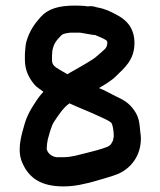

<svg xmlns="http://www.w3.org/2000/svg" viewBox="-20 -665 573 687"><path d="M385.1 -167V-166C385.1 -164.7 384.4 -161.8 382 -157.7C377.5 -149.7 376.1 -145 364.5 -139.8C347.2 -132.5 307.9 -121.9 287.8 -117.3C262.9 -111.5 236.8 -102.5 206.3 -102.5H182C165.9 -104.9 150.4 -115.5 147.1 -132.1C147.1 -142.4 148.8 -155.9 150.8 -165.2C156.2 -184.8 163.9 -215.5 173.1 -228.9C189.5 -253.3 206 -279.6 228.6 -295.2C257 -281.7 293.1 -268.1 320.7 -255.3C341.2 -245.2 362.7 -237.9 377.5 -226.4C383.5 -219.9 387.1 -197 387.1 -177C387.1 -175.7 386.2 -170.9 385.1 -167ZM314.2 -540H319.4C332.7 -534.1 352.1 -527.6 362.4 -518.9C363.7 -515.9 364.1 -513.9 364.1 -513.5C364.1 -503.2 361.4 -497.2 357.2 -491.3L344.9 -480C332.2 -469.6 323.5 -459.9 310.1 -451.7C281.1 -433 251.3 -417 220.8 -399.5C212.1 -405 202.3 -409.8 191.4 -416.7C174.9 -426.9 166.1 -432.8 166.1 -450.5V-466C166.6 -470.5 167 -475.9 167.1 -481.9C171.9 -509.2 181.5 -520 199.4 -538.5C204.1 -543.4 213 -546 230.7 -548H267.5C281 -546.2 298 -542.1 314.2 -540ZM248.1 -645C189.8 -645 151 -633.7 123.9 -602.4C101.8 -577.6 84.9 -552.6 74.3 -515.6C70.3 -501.4 70.7 -485.5 69.1 -472V-450.5C69.1 -411.2 85.6 -383.2 103.8 -361.7C111 -353.2 124.5 -345.1 135.4 -336.7C128.7 -329.5 122.5 -322.1 116.4 -313.8C95.3 -282.1 76.2 -255.1 65.3 -211.5C53.9 -172.7 40.3 -121.3 61.8 -78.2C86.3 -25.7 129.3 2 207.4 2C248.8 2 285.3 -7.4 318.3 -16.3C342.5 -23.8 383.7 -34.3 404.6 -43.7C449.2 -64.1 484.1 -107.9 484.1 -169.5C484.1 -176.7 483.4 -184.1 482 -192.5C479 -225.6 477.5 -246.2 459.7 -270.8C441.8 -296.9 421 -308.2 392.8 -321.3C375.1 -330.1 356.5 -340.9 334.3 -350C355.1 -362.2 378.8 -376.1 395.9 -393.2C424.5 -421.9 461.1 -449.4 461.1 -511.5C461.1 -564 432.6 -594.4 397 -612.2C375.4 -623.8 357.3 -633.4 326.4 -638.8L315.7 -641.8C308.3 -643.3 302.5 -643.5 293.2 -642.2C280.2 -644.5 263.6 -645 248.1 -645Z"/></svg>

Font: HoneyBee
Style: Blk
Weight: 700
Foundry: Cannot Into Space Fonts
Version: Version 0.89